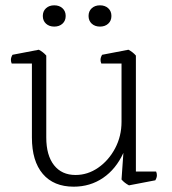

<svg xmlns="http://www.w3.org/2000/svg" viewBox="-20 -692 646 722"><path d="M564 -14 465 5Q448 -4 437 -17L444 -117Q416 -56 367.5 -23Q319 10 257 10Q182 10 141 -38Q100 -86 100 -175V-453H24Q21 -460 21 -467Q21 -476 27 -486L126 -505Q143 -496 154 -483V-175Q154 -108 183 -71Q212 -34 264 -34Q310 -34 349.5 -61.5Q389 -89 413 -134.5Q437 -180 437 -234V-453H361Q358 -460 358 -467Q358 -476 364 -486L463 -505Q480 -496 491 -483V-47H567Q570 -40 570 -33Q570 -24 564 -14ZM227 -632Q227 -614 215 -603Q203 -592 184 -592Q165 -592 153 -603Q141 -614 141 -632Q141 -650 153 -661Q165 -672 184 -672Q203 -672 215 -661Q227 -650 227 -632ZM399 -632Q399 -614 387 -603Q375 -592 356 -592Q337 -592 325 -603Q313 -614 313 -632Q313 -650 325 -661Q337 -672 356 -672Q375 -672 387 -661Q399 -650 399 -632Z"/></svg>

Font: Scope One
Style: Regular
Weight: 400
Designer: Dalton Maag Ltd
Foundry: Dalton Maag Ltd
Version: Version 1.001; ttfautohint (v1.4.1) -l 11 -r 50 -G 50 -x 14 